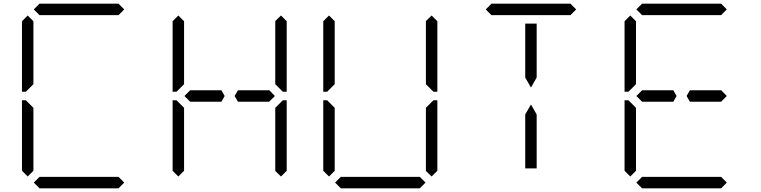

<svg xmlns="http://www.w3.org/2000/svg" viewBox="-20 -1020 4120 1040"><path d="M163 -969 194 -1000H622L653 -969L622 -938H620H439H377H196H194ZM653 -31 622 0H194L163 -31L194 -62H196H377H439H620H622ZM130 -64 99 -95V-477H120L130 -467L161 -436V-125V-108V-95ZM130 -533 120 -523H99V-905L130 -936L161 -905V-892V-564Z M1023 -469H1010L979 -500L1010 -531H1023H1147H1171H1179L1197 -500L1179 -469H1171H1147ZM1471 -436 1512 -477H1533V-95L1502 -64L1471 -94ZM1502 -936 1533 -905V-523H1512L1471 -564V-906ZM946 -64 915 -95V-477H936L946 -467L977 -436V-125V-108V-95ZM946 -533 936 -523H915V-905L946 -936L977 -905V-892V-564ZM1425 -531H1439L1469 -500L1438 -469H1425H1301H1277H1269L1251 -500L1269 -531H1277H1301Z M2285 -31 2254 0H1826L1795 -31L1826 -62H1828H2009H2071H2252H2254ZM2287 -436 2328 -477H2349V-95L2318 -64L2287 -94ZM2318 -936 2349 -905V-523H2328L2287 -564V-906ZM1762 -64 1731 -95V-477H1752L1762 -467L1793 -436V-125V-108V-95ZM1762 -533 1752 -523H1731V-905L1762 -936L1793 -905V-892V-564Z M2611 -969 2642 -1000H3070L3101 -969L3070 -938H3068H2887H2825H2644H2642ZM2887 -382V-108H2825V-382V-400L2856 -454L2887 -400ZM2825 -892H2887V-618V-600L2856 -546L2825 -600V-618Z M3427 -969 3458 -1000H3886L3917 -969L3886 -938H3884H3703H3641H3460H3458ZM3471 -469H3458L3427 -500L3458 -531H3471H3595H3619H3627L3645 -500L3627 -469H3619H3595ZM3917 -31 3886 0H3458L3427 -31L3458 -62H3460H3641H3703H3884H3886ZM3394 -64 3363 -95V-477H3384L3394 -467L3425 -436V-125V-108V-95ZM3394 -533 3384 -523H3363V-905L3394 -936L3425 -905V-892V-564ZM3873 -531H3887L3917 -500L3886 -469H3873H3749H3725H3717L3699 -500L3717 -531H3725H3749Z"/></svg>

Font: DSEG14 Classic Mini
Style: Light
Weight: 300
Designer: Keshikan(Twitter:@keshinomi_88pro)
Version: Version 0.46